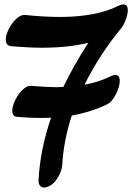

<svg xmlns="http://www.w3.org/2000/svg" viewBox="-20 -825 610 861"><path d="M534 -805Q553 -805 553 -779Q553 -760 543.5 -735.5Q534 -711 524 -699Q425 -579 359 -445Q421 -456 474 -482Q488 -489 497 -489Q517 -489 517 -462Q517 -436 499.5 -402Q482 -368 462 -358Q391 -323 302 -307Q265 -194 259 -84Q257 -58 239.5 -29Q222 0 200 10Q188 16 178 16Q166 16 159 7Q152 -2 153 -19Q160 -154 209 -297Q193 -296 161 -296Q115 -296 57 -301Q35 -302 35 -329Q35 -349 48.5 -376.5Q62 -404 82 -423Q102 -442 120 -440Q194 -434 232 -434L264 -435Q311 -533 376 -633Q284 -611 170 -611Q109 -611 29 -618Q6 -621 6 -647Q6 -668 19.5 -695Q33 -722 53 -740.5Q73 -759 91 -758Q179 -749 248 -749Q410 -749 509 -798Q523 -805 534 -805Z"/></svg>

Font: Sedgwick Ave Display
Style: Regular
Weight: 400
Designer: Kevin Burke, Pedro Vergani
Foundry: Google, Inc.
Version: Version 1.000